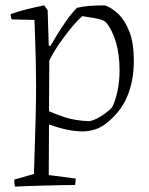

<svg xmlns="http://www.w3.org/2000/svg" viewBox="-20 -479 554 713"><path d="M36 214Q34 208 33.5 201.5Q33 195 33 188L106 167Q107 129 109 71.5Q111 14 112.5 -47.5Q114 -109 114 -159Q114 -200 113 -246Q112 -292 110.5 -334Q109 -376 108 -405L24 -407Q19 -416 20 -427Q49 -437 81 -445Q113 -453 144 -459L157 -441L161 -310L167 -308Q177 -325 192.5 -350.5Q208 -376 226.5 -402.5Q245 -429 266 -450Q288 -455 310 -457Q332 -459 370 -459Q396 -450 420.5 -426Q445 -402 461 -360Q477 -318 477 -253Q477 -178 451.5 -118.5Q426 -59 368 -16Q348 -2 326.5 3.5Q305 9 287 9Q261 9 229 2.5Q197 -4 162 -17L161 171L261 184Q261 189 260.5 195.5Q260 202 259 208Q246 208 215.5 208.5Q185 209 149 210Q113 211 82 212Q51 213 36 214ZM310 -29Q325 -30 349.5 -44Q374 -58 396 -80Q408 -102 416 -139.5Q424 -177 424 -216Q424 -277 410.5 -322.5Q397 -368 372 -398Q359 -407 332.5 -411.5Q306 -416 286 -419Q271 -407 249 -381Q227 -355 203.5 -321.5Q180 -288 163 -254L162 -66Q181 -57 219.5 -44Q258 -31 310 -29Z"/></svg>

Font: Labrada Light
Style: Regular
Weight: 300
Designer: Mercedes Jáuregui
Foundry: Omnibus-Type Team
Version: Version 1.000; ttfautohint (v1.8.4.7-5d5b)